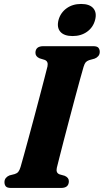

<svg xmlns="http://www.w3.org/2000/svg" viewBox="-20 -928 512 948"><path d="M260.5 -99Q255 -74 274.5 -67L299.5 -60Q320 -51 320 -33.5Q320 0 281.5 0H34.5Q15 0 8.5 -8Q2 -16 2 -28.5Q2 -41 9.2 -49.5Q16.5 -58 27 -62L52.5 -68.5Q64 -72 70.2 -79.5Q76.5 -87 81.5 -103.5Q87.5 -123.5 98 -162Q108.5 -200.5 122 -249.8Q135.5 -299 149.5 -351.8Q163.5 -404.5 176.5 -453.8Q189.5 -503 199.5 -541.8Q209.5 -580.5 214.5 -600.5Q219.5 -625.5 200 -632.5L175.5 -640Q155 -649 155 -667Q155 -700 194.5 -700H440Q459.5 -700 466 -692Q472.5 -684 472.5 -672Q472.5 -659.5 465.2 -651Q458 -642.5 447 -638.5L420 -631Q409 -627 403.2 -620.5Q397.5 -614 392.5 -597.5Q386.5 -576.5 375 -535.5Q363.5 -494.5 349.8 -442.5Q336 -390.5 321.5 -335.8Q307 -281 294.2 -231.8Q281.5 -182.5 272.5 -147Q263.5 -111.5 260.5 -99ZM338.5 -750Q296.5 -750 278 -771.2Q259.5 -792.5 269 -829.5Q279 -865.5 308.8 -887Q338.5 -908.5 380.5 -908.5Q422.5 -908.5 440.8 -887Q459 -865.5 449.5 -829.5Q440 -793 410.2 -771.5Q380.5 -750 338.5 -750Z"/></svg>

Font: Fraunces 72pt S050
Style: Bold Italic
Weight: 700
Italic angle: -16°
Version: Version 1.000; ttfautohint (v1.8.3)